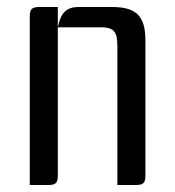

<svg xmlns="http://www.w3.org/2000/svg" viewBox="-20 -528 499 548"><path d="M205 -508C166 -508 153 -488 145 -450V-508H92C71 -508 65 -502 65 -481V0H118C139 0 145 -6 145 -27V-450H268C309 -450 315 -434 315 -393V0H368C389 0 395 -6 395 -27V-413C395 -482 369 -508 300 -508Z"/></svg>

Font: Rationale One
Style: Regular
Weight: 400
Designer: Cyreal (www.cyreal.org)
Foundry: Cyreal (www.cyreal.org)
Version: Version 1.001